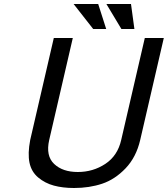

<svg xmlns="http://www.w3.org/2000/svg" viewBox="-20 -920 839 960"><path d="M471 -900 511 -775H446L348 -900ZM635 -900 652 -775H587L512 -900ZM226 -220Q208 -141 250.5 -100.5Q293 -60 369 -60Q445 -60 506.5 -100.5Q568 -141 586 -220L704 -730H799L681 -220Q661 -134 608 -78.5Q555 -23 491 -1.5Q427 20 350 20Q294 20 249.5 8Q205 -4 171 -32.5Q137 -61 127.5 -106.5Q118 -152 131 -220L249 -730H344Z"/></svg>

Font: Miedinger
Style: Italic
Weight: 400
Italic angle: -13°
Version: Version 001.000